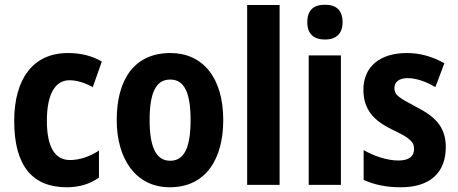

<svg xmlns="http://www.w3.org/2000/svg" viewBox="-20 -781 1934 811"><path d="M262 10C315 10 361 -4 398 -31V-145C359 -120 318 -105 275 -105C212 -105 178 -160 178 -271C178 -383 213 -442 273 -442C306 -442 339 -431 372 -413L410 -521C371 -544 324 -557 267 -557C119 -557 40 -447 40 -270C40 -79 118 10 262 10Z M923 -274C923 -456 834 -557 700 -557C547 -557 473 -445 473 -274C473 -112 552 10 697 10C853 10 923 -114 923 -274ZM612 -274C612 -388 638 -445 699 -445C760 -445 785 -387 785 -274C785 -161 760 -102 699 -102C638 -102 612 -162 612 -274Z M1161 0V-760H1024V0Z M1353 -761C1305 -761 1278 -739 1278 -687C1278 -637 1306 -614 1353 -614C1398 -614 1427 -637 1427 -687C1427 -738 1400 -761 1353 -761ZM1420 -547H1284V0H1420Z M1863 -160C1863 -247 1815 -290 1739 -329C1663 -369 1646 -380 1646 -409C1646 -435 1666 -451 1702 -451C1740 -451 1782 -435 1819 -413L1857 -514C1806 -542 1756 -557 1698 -557C1586 -557 1515 -500 1515 -402C1515 -319 1558 -272 1634 -235C1713 -198 1729 -181 1729 -152C1729 -120 1707 -103 1663 -103C1615 -103 1559 -122 1516 -147V-21C1563 0 1613 10 1673 10C1796 10 1863 -51 1863 -160Z"/></svg>

Font: Noto Sans Thai Looped Condensed
Style: Bold
Weight: 700
Width: 3
Designer: Sasikarn Vongin, Ben Mitchell
Foundry: The Fontpad Ltd
Version: Version 1.001